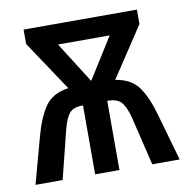

<svg xmlns="http://www.w3.org/2000/svg" viewBox="-66 -604 655 669"><g transform="rotate(-10 261.5 -270.0)"><path d="M461 -540V-489L344 -312Q401 -303 427 -265Q453 -227 470 -165L517 0H420L379 -171Q368 -213 353 -229Q338 -245 304 -245V0H218V-244Q184 -244 170 -227.5Q156 -211 146 -172L103 0H7L52 -165Q69 -228 95 -266Q121 -304 178 -312L60 -489V-540ZM352 -468H169L261 -323Z"/></g></svg>

Font: Noto Sans ExtraCondensed Medium
Style: Regular
Weight: 500
Width: 2
Designer: Monotype Design Team
Foundry: Monotype Imaging Inc.
Version: Version 2.013; ttfautohint (v1.8.4.7-5d5b)